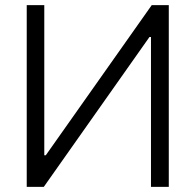

<svg xmlns="http://www.w3.org/2000/svg" viewBox="-20 -727 761 747"><path d="M152.3 -707V-123H158.2L570.3 -707H636.7V0H567.4V-583H561.5L150.4 0H84V-707Z"/></svg>

Font: Pretendard JP Light
Style: Regular
Weight: 300
Designer: Base glyphs from Inter by Rasmus Andersson; Hangeul glyphs from Noto Sans CJK(Source Han Sans) by Jang Soo-young and Kan
Foundry: Kil Hyung-jin
Version: Version 1.309